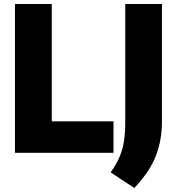

<svg xmlns="http://www.w3.org/2000/svg" viewBox="-20 -760 880 955"><path d="M54.5 0V-740H237.5V-156.5H544.5V0ZM648 175 530.5 97.5Q558 58.5 574 21.8Q590 -15 596.5 -56.5Q603 -98 603 -151V-740H785.5V-156Q785.5 -62.5 755 16Q724.5 94.5 648 175Z"/></svg>

Font: Encode Sans SemiCondensed SemiCondensed ExtraBold
Style: Regular
Weight: 800
Width: 4
Designer: Multiple Designers
Foundry: Impallari Type
Version: Version 3.000; ttfautohint (v1.8.3) -l 8 -r 50 -G 200 -x 14 